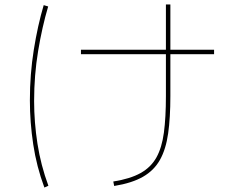

<svg xmlns="http://www.w3.org/2000/svg" viewBox="-20 -793 1040 861"><path d="M197 40 179 48Q144 -46 129 -145.5Q114 -245 114 -343Q114 -460 131.5 -569.5Q149 -679 176 -770L196 -764Q169 -673 151 -564.5Q133 -456 133 -340Q133 -245 148 -148.5Q163 -52 197 40ZM940 -570V-550H343V-570ZM492 41 488 21Q564 9 610.5 -17Q657 -43 681.5 -87Q706 -131 715 -198.5Q724 -266 724 -362V-773H744V-362Q744 -265 734 -194.5Q724 -124 697.5 -76.5Q671 -29 621.5 -0.5Q572 28 492 41Z"/></svg>

Font: Murecho Thin
Style: Regular
Weight: 100
Designer: Neil Summerour
Foundry: Positype
Version: Version 1.010